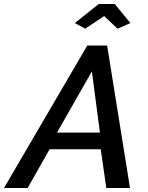

<svg xmlns="http://www.w3.org/2000/svg" viewBox="-70 -937 739 957"><path d="M303 -822 355 -794 449 -857 516 -794 580 -822 502 -917H422ZM365 -710 -50 0H68L177 -193H432L460 0H578L464 -710ZM428 -276H214L388 -581Z"/></svg>

Font: FIGSv2-sans-serif SmBold Italic
Style: Regular
Weight: 600
Italic angle: -12°
Designer: Matt McInerney, Pablo Impallari, Rodrigo Fuenzalida
Foundry: Matt McInerney, Pablo Impallari, Rodrigo Fuenzalida
Version: Version 4.020;hotconv 1.0.109;makeotfexe 2.5.65596